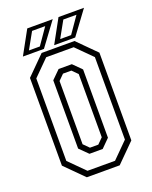

<svg xmlns="http://www.w3.org/2000/svg" viewBox="-156 -932 803 1016"><g transform="rotate(-20 245.5 -424.0)"><path d="M153 0 50 -103V-597L153 -700H338L441 -597V-103L338 0ZM168 -31H323L410.5 -118.5V-583L323 -670.5H168L80.5 -583V-118.5ZM208.5 -112 161.5 -158.5V-543L208.5 -589.5H283L329.5 -543V-158.5L283 -112ZM222 -141.5H269L299.5 -172V-528L269 -558.5H222L191.5 -528V-172ZM229.5 -716 302 -848H445.5L348 -716ZM53.5 -716 126 -848H269.5L172 -716ZM94.5 -735.5H156L219.5 -827H145.5ZM270.5 -735.5H332L395.5 -827H321.5Z"/></g></svg>

Font: Tourney Condensed Light
Style: Regular
Weight: 300
Width: 3
Designer: Tyler Finck
Foundry: Etcetera Type Co
Version: Version 1.010; ttfautohint (v1.8.3)